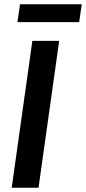

<svg xmlns="http://www.w3.org/2000/svg" viewBox="-20 -882 404 902"><path d="M352 -778H62L74 -862H364ZM161 0H35L132 -690H258Z"/></svg>

Font: Exo 2.0 Semi Bold
Style: Italic
Weight: 600
Italic angle: -8°
Designer: Natanael Gama
Version: Version 1.001;PS 001.001;hotconv 1.0.70;makeotf.lib2.5.58329